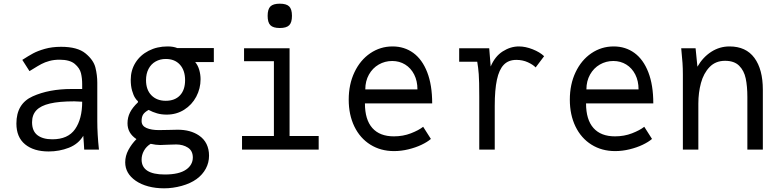

<svg xmlns="http://www.w3.org/2000/svg" viewBox="-20 -812 4240 1042"><path d="M69 -141.5Q69 -249.5 157.5 -289.2Q246 -329 368 -329H426V-356Q426 -387 419.5 -414.5Q413 -442 386 -465Q359 -488 303 -488Q273 -488 248.2 -481.2Q223.5 -474.5 204.8 -464.5Q186 -454.5 160.5 -438.5L140 -426L101 -487Q135 -509 159.5 -522.2Q184 -535.5 223.2 -546.8Q262.5 -558 311.5 -558Q400.5 -558 444 -522.2Q487.5 -486.5 497.8 -445.5Q508 -404.5 508 -363V-155Q508 -84 517 0H437Q436 -11.5 435 -33.5L432 -75Q405.5 -30.5 353.8 -10.2Q302 10 244 10Q163 10 116 -28.8Q69 -67.5 69 -141.5ZM426 -260Q393 -262 383 -262Q301 -262 251 -250.2Q201 -238.5 177.5 -213.5Q154 -188.5 154 -148.5Q154 -101 183 -78.5Q212 -56 264 -56Q349 -56 387.5 -111.2Q426 -166.5 426 -260Z M716.5 169Q659.5 129.5 659.5 69Q659.5 34 677 1.5Q694.5 -31 720.5 -57Q695.5 -74 683.8 -95Q672 -116 672 -143Q672 -174.5 685.5 -201.5Q699 -228.5 728.5 -256.5V-263Q722.5 -266.5 713.2 -280.8Q704 -295 696.8 -320.2Q689.5 -345.5 689.5 -379Q689.5 -430.5 715.2 -471.8Q741 -513 786.8 -536.5Q832.5 -560 889.5 -560Q921 -560 942.5 -551H1140.5V-475H1039.5Q1054.5 -457 1061.5 -432Q1068.5 -407 1068.5 -382Q1068.5 -331.5 1045 -287.2Q1021.5 -243 979.5 -216.5Q937.5 -190 884.5 -190Q856 -190 832.5 -196.8Q809 -203.5 786.5 -215.5Q765 -203.5 756.8 -190.5Q748.5 -177.5 748.5 -155Q748.5 -129 774.8 -117.5Q801 -106 842.5 -106Q860 -106 900 -107L944.5 -108Q1013.5 -108 1059.5 -77Q1087 -58.5 1100.8 -30.5Q1114.5 -2.5 1114.5 33Q1114.5 70.5 1097 103.2Q1079.5 136 1046.5 160Q1014 183.5 966 196.8Q918 210 870.5 210Q824 210 784.8 199.5Q745.5 189 716.5 169ZM990.5 108Q1008 96 1017.2 79.2Q1026.5 62.5 1026.5 43Q1026.5 6.5 999.8 -10.8Q973 -28 936.5 -28Q923 -28 908 -27.2Q893 -26.5 886.5 -26.5Q867 -25 849.5 -25Q827 -25 797.5 -31.5Q774 -17 761.2 6Q748.5 29 748.5 54Q748.5 135 874.5 135Q952.5 135 990.5 108ZM984.5 -377Q984.5 -430 956.5 -461Q928.5 -492 879.5 -492Q849 -492 824.5 -478.2Q800 -464.5 786.2 -438.2Q772.5 -412 772.5 -377Q772.5 -324.5 801.8 -294.8Q831 -265 879.5 -265Q929 -265 956.8 -294.5Q984.5 -324 984.5 -377Z M1304.5 -550H1551.5V-74H1709.5V0H1293.5V-74H1466.5V-480H1304.5ZM1432.5 -726Q1432.5 -762 1447.5 -777Q1462.5 -792 1498.5 -792Q1534.5 -792 1549.5 -777Q1564.5 -762 1564.5 -726Q1564.5 -690 1549.5 -675Q1534.5 -660 1498.5 -660Q1462.5 -660 1447.5 -675Q1432.5 -690 1432.5 -726Z M1872.5 -271Q1872.5 -354.5 1903.8 -420.2Q1935 -486 1989.5 -523Q2044 -560 2110.5 -560Q2174.5 -560 2223 -524.8Q2271.5 -489.5 2298.5 -420Q2325.5 -350.5 2325.5 -251H1960.5Q1960.5 -162.5 2000.8 -117.2Q2041 -72 2117.5 -72Q2167.5 -72 2210 -88.5Q2252.5 -105 2276.5 -124L2318.5 -58Q2299.5 -41.5 2267.5 -26.2Q2235.5 -11 2196.2 -1.5Q2157 8 2118.5 8Q2046 8 1990 -27Q1934 -62 1903.2 -125.5Q1872.5 -189 1872.5 -271ZM2108.5 -481Q2069 -481 2035.5 -461.8Q2002 -442.5 1982.2 -407.2Q1962.5 -372 1962.5 -327H2245.5Q2245.5 -372.5 2227.8 -407.5Q2210 -442.5 2178.8 -461.8Q2147.5 -481 2108.5 -481Z M2581 -287Q2581 -373.5 2578.2 -409.5Q2575.5 -445.5 2570 -477H2472V-550H2635L2643 -451Q2666 -506 2708.2 -533Q2750.5 -560 2796 -560Q2831.5 -560 2870.8 -544.5Q2910 -529 2933 -507L2887 -446Q2873 -461 2844.8 -474Q2816.5 -487 2782 -487Q2739.5 -487 2714 -460.5Q2688.5 -434 2676.8 -379.2Q2665 -324.5 2665 -237V0H2581Z M3072.5 -271Q3072.5 -354.5 3103.8 -420.2Q3135 -486 3189.5 -523Q3244 -560 3310.5 -560Q3374.5 -560 3423 -524.8Q3471.5 -489.5 3498.5 -420Q3525.5 -350.5 3525.5 -251H3160.5Q3160.5 -162.5 3200.8 -117.2Q3241 -72 3317.5 -72Q3367.5 -72 3410 -88.5Q3452.5 -105 3476.5 -124L3518.5 -58Q3499.5 -41.5 3467.5 -26.2Q3435.5 -11 3396.2 -1.5Q3357 8 3318.5 8Q3246 8 3190 -27Q3134 -62 3103.2 -125.5Q3072.5 -189 3072.5 -271ZM3308.5 -481Q3269 -481 3235.5 -461.8Q3202 -442.5 3182.2 -407.2Q3162.5 -372 3162.5 -327H3445.5Q3445.5 -372.5 3427.8 -407.5Q3410 -442.5 3378.8 -461.8Q3347.5 -481 3308.5 -481Z M3677 -550H3755L3765 -450Q3794.5 -501.5 3840 -530.8Q3885.5 -560 3939 -560Q4028.5 -560 4074.2 -497.8Q4120 -435.5 4120 -325V0H4036V-285Q4036 -344 4027 -386.5Q4018 -429 3991.2 -455.5Q3964.5 -482 3915 -482Q3863.5 -482 3831 -448.2Q3798.5 -414.5 3784.2 -361.8Q3770 -309 3770 -250V0H3686V-407Q3686 -441.5 3684 -470.5Q3682 -499.5 3677 -550Z"/></svg>

Font: JuliaMono Latin
Style: Regular
Weight: 400
Monospace: yes
Designer: cormullion
Foundry: corm
Version: Version 0.049; ttfautohint (v1.8.4)